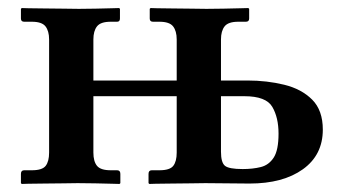

<svg xmlns="http://www.w3.org/2000/svg" viewBox="-20 -456 853 477"><path d="M529 -358V-256H595Q643 -256 686 -245.5Q729 -235 755.5 -208.5Q782 -182 782 -134Q782 -71 732.5 -35.5Q683 0 600 0L490 -1Q477 -1 454 -0.5Q431 0 407 0Q383 0 367 0.5Q351 1 351 1L349 -1V-24Q349 -33 357 -33H376Q402 -33 410.5 -44Q419 -55 419 -77V-217H212V-77Q212 -55 221 -44Q230 -33 255 -33H271Q279 -33 279 -24V-1L277 1Q277 1 259 0.5Q241 0 217 -0.5Q193 -1 173 -1Q160 -1 137 -0.5Q114 0 90 0Q66 0 50 0.5Q34 1 34 1L32 -1V-24Q32 -33 40 -33H59Q85 -33 93.5 -44Q102 -55 102 -77V-358Q102 -379 93 -390.5Q84 -402 59 -402H40Q32 -402 32 -410V-434L34 -436Q34 -436 50.5 -435.5Q67 -435 90.5 -435Q114 -435 137.5 -434.5Q161 -434 176 -434Q194 -434 217.5 -434.5Q241 -435 258.5 -435.5Q276 -436 276 -436L278 -434V-410Q278 -402 271 -402H255Q230 -402 221 -390.5Q212 -379 212 -358V-256H419V-358Q419 -379 410 -390.5Q401 -402 376 -402H360Q352 -402 352 -410V-434L354 -436Q354 -436 370 -435.5Q386 -435 409 -435Q432 -435 455 -434.5Q478 -434 493 -434Q511 -434 535.5 -434.5Q560 -435 578.5 -435.5Q597 -436 597 -436L599 -434V-410Q599 -402 591 -402H572Q547 -402 538 -390.5Q529 -379 529 -358ZM672 -124Q672 -164 656.5 -190.5Q641 -217 587 -217H529V-79Q529 -52 539 -44Q549 -36 583 -36Q608 -36 628 -41Q648 -46 660 -64.5Q672 -83 672 -124Z"/></svg>

Font: Libertinus Serif SemiBold
Style: Regular
Weight: 600
Designer: Philipp H. Poll, Khaled Hosny
Foundry: Caleb Maclennan
Version: Version 7.051;RELEASE